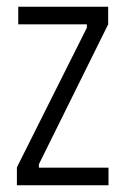

<svg xmlns="http://www.w3.org/2000/svg" viewBox="-20 -548 371 568"><path d="M30 0V-53L237 -466V-476H34V-528H300V-476L95 -62V-52H301V0Z"/></svg>

Font: Bricolage Grotesque 12pt Condensed ExtraLight
Style: Regular
Weight: 200
Width: 3
Designer: Mathieu Triay
Foundry: Atelier Triay
Version: Version 1.001; ttfautohint (v1.8.4.7-5d5b);gftools[0.9.33.de